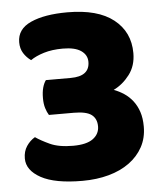

<svg xmlns="http://www.w3.org/2000/svg" viewBox="-49 -666 615 725"><g transform="rotate(-5 259.0 -303.5)"><path d="M233 -623Q348 -623 408 -575.5Q468 -528 468 -448Q468 -400 442.5 -366.5Q417 -333 382 -316Q403 -308 421 -296Q439 -284 453 -266Q467 -248 475 -224Q483 -200 483 -168Q483 -125 464.5 -91Q446 -57 413 -33Q380 -9 334.5 3.5Q289 16 235 16Q131 16 78 -13Q25 -42 25 -87Q25 -114 38 -133.5Q51 -153 70 -164Q90 -150 123.5 -134.5Q157 -119 211 -119Q262 -119 286.5 -137Q311 -155 311 -184Q311 -213 291.5 -228Q272 -243 224 -243H130Q123 -254 118 -270Q113 -286 113 -308Q113 -331 117.5 -347.5Q122 -364 130 -375H224Q296 -375 296 -430Q296 -456 273 -472Q250 -488 204 -488Q163 -488 132 -478.5Q101 -469 81 -455Q64 -467 53 -484.5Q42 -502 42 -526Q42 -576 94 -599.5Q146 -623 233 -623Z"/></g></svg>

Font: Baloo 2 ExtraBold
Style: Regular
Weight: 800
Designer: Sarang Kulkarni and Ek Type
Foundry: Ek Type
Version: Version 1.640;hotconv 1.0.111;makeotfexe 2.5.65597; ttfautoh